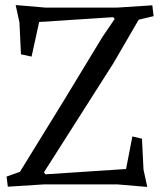

<svg xmlns="http://www.w3.org/2000/svg" viewBox="-20 -730 635 760"><path d="M152 0 11 9 6 -31 59 -50 237 -339 385 -583 434 -655 428 -662 135 -643 105 -506 63 -515 57 -641 42 -710 159 -700H445L583 -709L588 -666L529 -652L429 -480L154 -48L160 -40L479 -61L504 -190L542 -181L548 -59L563 10L446 0Z"/></svg>

Font: Alike Angular
Style: Regular
Weight: 400
Designer: Sveta Sebyakina
Foundry: Cyreal (www.cyreal.org)
Version: Version 1.300; ttfautohint (v1.8.4.7-5d5b)